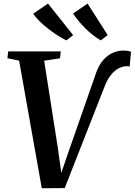

<svg xmlns="http://www.w3.org/2000/svg" viewBox="-20 -1024 736 1050"><path d="M208.5 5.5 84.5 -692.5 20.5 -705.5 25 -743H312.5L308 -705L221.5 -692L296 -217L322 -31L298 -28.5L357.5 -201.5L504 -621Q520.5 -669 545.2 -696.5Q570 -724 598.5 -735.8Q627 -747.5 652.5 -747.5Q670 -747.5 681.8 -745.2Q693.5 -743 696.5 -740.5L689 -659.5Q685 -661 681.2 -661.5Q677.5 -662 672.5 -662Q654 -662 631.8 -651.8Q609.5 -641.5 587.8 -615.5Q566 -589.5 548.5 -542L334 4.5ZM569 -832 531 -803Q508 -816.5 486.2 -833.8Q464.5 -851 445 -870.5Q425.5 -890 409 -910.2Q392.5 -930.5 379.5 -950L459 -1004.5ZM380 -832 343 -803Q318.5 -815 292.2 -832Q266 -849 241 -868.8Q216 -888.5 195.2 -909Q174.5 -929.5 161.5 -949L242.5 -1004.5Z"/></svg>

Font: Merriweather 60pt SemiBold
Style: Italic
Weight: 600
Italic angle: -7.8°
Version: Version 2.101